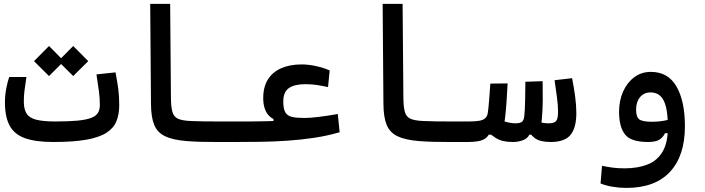

<svg xmlns="http://www.w3.org/2000/svg" viewBox="-20 -713 3556 968"><path d="M248.5 2.9Q158.7 2.9 105.2 -16.6Q51.8 -36.1 28.3 -80.1Q4.9 -124 4.9 -197.3Q4.9 -234.9 12 -269.5Q19 -304.2 26.4 -324.7H113.3Q106.9 -281.7 103.5 -256.3Q100.1 -231 100.1 -200.7Q100.1 -162.1 114.3 -140.1Q128.4 -118.2 162.8 -109.4Q197.3 -100.6 258.3 -100.6Q326.2 -100.6 369.9 -104.7Q413.6 -108.9 438.5 -118.2Q463.4 -127.4 473.4 -143.3Q483.4 -159.2 483.4 -183.1Q483.4 -215.8 479 -251Q474.6 -286.1 466.3 -337.9L562.5 -348.1Q571.8 -299.3 576.4 -263.7Q581.1 -228 581.1 -182.1Q581.1 -136.7 567.1 -102.1Q553.2 -67.4 517.1 -43.9Q481 -20.5 416 -8.8Q351.1 2.9 248.5 2.9ZM349.1 -329.6 273.4 -404.8 349.1 -481 424.8 -404.8ZM227.1 -329.6 151.4 -404.8 227.1 -481 302.7 -404.8Z M1166 2.9Q1115.7 2.9 1073 2.9Q1030.3 2.9 992.4 2Q954.6 1 918 -2Q849.6 -7.8 811.3 -26.6Q772.9 -45.4 757.3 -84Q741.7 -122.6 741.2 -188.5L737.3 -693.4H837.9L841.8 -220.2Q842.3 -173.8 849.1 -149.2Q856 -124.5 876.7 -114.7Q897.5 -105 939.9 -103Q972.7 -101.6 1006.6 -101.1Q1040.5 -100.6 1080.8 -100.6Q1121.1 -100.6 1171.9 -100.6Q1186 -100.6 1192.4 -88.9Q1198.7 -77.1 1198.7 -54.2Q1198.7 -22.9 1189.9 -10Q1181.2 2.9 1166 2.9Z M1163.6 2.9 1171.9 -100.6Q1227.5 -100.6 1264.6 -100.8Q1301.8 -101.1 1331.5 -102.1Q1361.3 -103 1395.5 -104.5L1396 -71.3L1358.9 -91.3V-112.8Q1344.2 -120.1 1332.5 -133.5Q1320.8 -147 1314 -168.2Q1307.1 -189.5 1307.1 -218.8Q1307.1 -274.9 1330.8 -312.5Q1354.5 -350.1 1397.9 -369.1Q1441.4 -388.2 1500.5 -388.2Q1535.2 -388.2 1573 -379.9Q1610.8 -371.6 1642.1 -357.9L1633.8 -273.9Q1606.9 -279.8 1579.6 -284.2Q1552.2 -288.6 1520 -288.6Q1464.4 -288.6 1436.3 -268.8Q1408.2 -249 1408.2 -201.2Q1408.2 -164.6 1418.5 -146.7Q1428.7 -128.9 1452.4 -123.5Q1476.1 -118.2 1515.1 -118.2Q1542 -118.2 1586.2 -123.5Q1630.4 -128.9 1683.1 -138.2L1692.4 -46.4Q1630.9 -28.3 1564.2 -18.3Q1497.6 -8.3 1429.2 -3.7Q1360.8 1 1293.7 2Q1226.6 2.9 1163.6 2.9Z M2337.9 2.9Q2287.6 2.9 2244.9 2.9Q2202.1 2.9 2164.3 2Q2126.5 1 2089.8 -2Q2021.5 -7.8 1983.2 -26.6Q1944.8 -45.4 1929.2 -84Q1913.6 -122.6 1913.1 -188.5L1909.2 -693.4H2009.8L2013.7 -220.2Q2014.2 -173.8 2021 -149.2Q2027.8 -124.5 2048.6 -114.7Q2069.3 -105 2111.8 -103Q2144.5 -101.6 2178.5 -101.1Q2212.4 -100.6 2252.7 -100.6Q2293 -100.6 2343.8 -100.6Q2357.9 -100.6 2364.3 -88.9Q2370.6 -77.1 2370.6 -54.2Q2370.6 -22.9 2361.8 -10Q2353 2.9 2337.9 2.9Z M2337.9 2.9 2343.8 -100.6Q2376.5 -100.6 2396.7 -104.2Q2417 -107.9 2427 -117.7Q2437 -127.4 2439.5 -145Q2442.9 -168.5 2445.8 -206.3Q2448.7 -244.1 2452.1 -291.5L2539.1 -292.5Q2536.6 -246.1 2533.9 -201.7Q2531.2 -157.2 2525.9 -114.7Q2522.5 -88.4 2513.9 -67.6Q2505.4 -46.9 2491.7 -34.2H2444.3Q2437 -21.5 2424.1 -13.2Q2411.1 -4.9 2390.4 -1Q2369.6 2.9 2337.9 2.9ZM2566.4 2.9Q2539.1 2.9 2518.1 -1.7Q2497.1 -6.3 2478 -18.3Q2459 -30.3 2436 -51.3L2487.8 -116.7Q2507.8 -105 2532.5 -98.1Q2557.1 -91.3 2578.1 -91.3Q2602.5 -91.3 2612.1 -99.4Q2621.6 -107.4 2623.5 -129.9Q2626.5 -159.2 2627.4 -204.6Q2628.4 -250 2628.9 -300.8L2715.8 -303.7Q2716.8 -252.9 2716.3 -204.1Q2715.8 -155.3 2711.9 -113.3Q2710 -92.8 2705.1 -69.8Q2700.2 -46.9 2693.4 -34.2H2648.9Q2640.1 -15.1 2616.5 -6.1Q2592.8 2.9 2566.4 2.9ZM2756.3 2.9Q2703.1 2.9 2677 -16.1Q2650.9 -35.2 2635.7 -70.3L2661.6 -116.7Q2681.6 -104.5 2700.9 -97.9Q2720.2 -91.3 2747.1 -91.3Q2773.4 -91.3 2783.4 -102.5Q2793.5 -113.8 2793.5 -148.4Q2793.5 -183.1 2788.1 -221.9Q2782.7 -260.7 2775.9 -308.6L2864.3 -318.8Q2874 -269.5 2879.9 -225.1Q2885.7 -180.7 2885.7 -142.6Q2885.7 -68.8 2856.4 -33Q2827.1 2.9 2756.3 2.9Z M3137.7 234.4Q3103 234.4 3068.1 228.5Q3033.2 222.7 3007.8 211.9L3015.1 123Q3043.9 128.9 3070.1 132.3Q3096.2 135.7 3128.9 135.7Q3195.3 135.7 3244.4 116.5Q3293.5 97.2 3320.3 52Q3347.2 6.8 3347.2 -70.3Q3347.2 -133.8 3337.9 -172.6Q3328.6 -211.4 3309.3 -229.2Q3290 -247.1 3260.3 -247.1Q3226.6 -247.1 3206.8 -223.1Q3187 -199.2 3187 -160.2Q3187 -123.5 3202.9 -111.3Q3218.8 -99.1 3268.1 -99.1Q3299.8 -99.1 3326.9 -104.2Q3354 -109.4 3392.6 -119.1L3387.7 -41.5H3333Q3322.3 -20 3304 -8.5Q3285.6 2.9 3246.6 2.9Q3161.1 2.9 3131.1 -35.2Q3101.1 -73.2 3101.1 -149.9Q3101.1 -204.1 3120.8 -249.8Q3140.6 -295.4 3176.8 -323Q3212.9 -350.6 3261.7 -350.6Q3348.1 -350.6 3390.6 -276.9Q3433.1 -203.1 3433.1 -76.7Q3433.1 72.8 3357.7 153.6Q3282.2 234.4 3137.7 234.4Z"/></svg>

Font: Cascadia Mono
Style: Regular
Weight: 400
Monospace: yes
Designer: Aaron Bell
Foundry: Saja Typeworks
Version: Version 2404.023